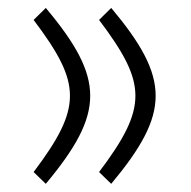

<svg xmlns="http://www.w3.org/2000/svg" viewBox="-20 -444 474 477"><path d="M256.3 12.7C330.1 -75.7 366.7 -141.1 366.7 -206.1C366.7 -271 330.1 -336.4 256.3 -424.3L226.1 -394.5C286.1 -314.9 316.4 -260.7 316.4 -206.1C316.4 -151.4 286.1 -96.2 226.1 -16.6ZM93.8 12.7C167.5 -75.7 204.1 -141.1 204.1 -206.1C204.1 -271 167.5 -336.4 93.8 -424.3L63.5 -394.5C123.5 -314.9 153.8 -260.7 153.8 -206.1C153.8 -151.4 123.5 -96.2 63.5 -16.6Z"/></svg>

Font: Vazirmatn ExtraLight
Style: Regular
Weight: 200
Designer: Saber Rastikerdar
Foundry: Saber Rastikerdar
Version: Version 33.003